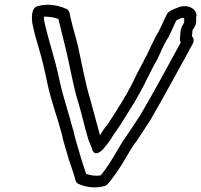

<svg xmlns="http://www.w3.org/2000/svg" viewBox="-20 -781 857 818"><path d="M121 -667C127 -638 134 -614 144 -581C160 -525 170 -485 182 -425C199 -346 224 -283 243 -211C251 -172 264 -136 273 -102C283 -70 295 -41 302 -12C303 -7 307 -1 313 2C340 14 380 24 424 12C429 11 435 7 439 3C463 -25 485 -57 505 -90L531 -134C540 -148 547 -161 556 -173L558 -174C579 -207 601 -238 621 -270C683 -377 742 -487 802 -596C807 -606 806 -620 798 -626C799 -637 800 -649 800 -652C803 -658 810 -667 814 -677C817 -685 815 -705 816 -710C818 -714 817 -719 816 -723C809 -751 769 -764 736 -748C724 -743 699 -736 691 -720C678 -695 667 -668 656 -647L648 -633L647 -632L638 -614C620 -580 609 -550 593 -524V-522C583 -503 574 -488 564 -468C529 -391 486 -323 439 -252C425 -236 416 -220 406 -205C406 -206 406 -206 405 -208C391 -257 378 -311 363 -363C343 -428 329 -509 313 -581C306 -613 289 -667 283 -696C276 -716 281 -737 260 -744C235 -756 187 -768 141 -755C111 -749 113 -697 121 -667ZM167 -710C189 -711 215 -706 229 -700C230 -691 232 -686 234 -679C242 -646 255 -595 262 -565C279 -495 292 -412 314 -343C329 -293 340 -241 356 -188C362 -170 369 -159 372 -147C372 -147 378 -112 410 -137C424 -148 427 -157 434 -163C453 -186 465 -212 476 -224C477 -225 478 -227 479 -228C524 -298 572 -372 610 -452C620 -471 626 -484 636 -503C657 -537 667 -568 682 -596L691 -612L700 -626V-628C712 -650 721 -674 731 -694C739 -698 743 -700 752 -704C754 -705 760 -705 765 -703C764 -698 765 -690 765 -686C761 -679 759 -675 755 -668C755 -667 754 -666 754 -665C745 -643 749 -625 747 -620C745 -613 747 -605 750 -600C693 -495 636 -390 578 -291C557 -259 537 -228 517 -199C506 -184 497 -170 488 -154L462 -110C445 -82 428 -57 409 -34C386 -30 365 -34 347 -40C338 -70 328 -95 321 -122C311 -158 299 -192 292 -228L291 -229C272 -303 249 -366 233 -441C216 -525 188 -604 170 -684V-685C167 -694 167 -702 167 -710Z"/></svg>

Font: Hussar Pisanka
Style: OutKur
Weight: 400
Designer: Robert Jablonski
Foundry: Cannot Into Space Fonts
Version: Version 1.070